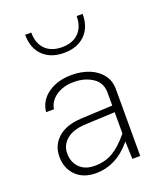

<svg xmlns="http://www.w3.org/2000/svg" viewBox="-141 -855 814 953"><g transform="rotate(-20 266.5 -378.0)"><path d="M436 -351.1V0H394.5L391.1 -92.8Q349.6 -42.5 302.2 -18.6Q254.9 5.4 201.2 5.4Q135.3 5.4 96.4 -33.2Q57.6 -71.8 57.6 -133.8Q57.6 -193.4 100.8 -232.2Q144 -271 225.1 -274.9L391.1 -282.7V-351.1Q391.1 -403.3 349.9 -430.7Q308.6 -458 252 -458Q195.8 -458 157.7 -432.1Q119.6 -406.2 112.8 -364.3H71.3Q77.6 -423.8 127.9 -459.2Q178.2 -494.6 253.4 -494.6Q303.7 -494.6 345.2 -478Q386.7 -461.4 411.4 -429.4Q436 -397.5 436 -351.1ZM99.6 -135.7Q99.6 -89.4 128.4 -60.3Q157.2 -31.2 207.5 -31.2Q262.2 -31.2 303.2 -54.9Q344.2 -78.6 391.1 -134.8V-247.6L231 -240.2Q167.5 -236.8 133.5 -208Q99.6 -179.2 99.6 -135.7ZM408.7 -760.7Q408.7 -689.9 367.7 -649.9Q326.7 -609.9 256.8 -609.9Q187 -609.9 146 -649.9Q105 -689.9 105 -760.7H137.2Q137.2 -704.1 168.7 -672.1Q200.2 -640.1 256.8 -640.1Q313.5 -640.1 345.2 -672.1Q377 -704.1 377 -760.7Z"/></g></svg>

Font: Estedad-FD ExtraLight
Style: Regular
Weight: 200
Designer: Amin Abedi
Version: Version 7.3